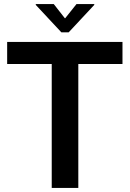

<svg xmlns="http://www.w3.org/2000/svg" viewBox="-20 -919 634 939"><path d="M579 -606H363V0H233V-606H15V-714H579ZM441 -895 316 -761H280L155 -895V-899H243L297 -830H299L354 -899H441Z"/></svg>

Font: Non Bureau Medium
Style: Regular
Weight: 500
Designer: Jona Saucedo
Foundry: Non Foundry
Version: Version 1.000; ttfautohint (v1.8.4)